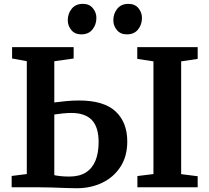

<svg xmlns="http://www.w3.org/2000/svg" viewBox="-20 -993 1108 1018"><path d="M385.9 5.1Q358.9 5.1 326 3.7Q293.1 2.4 257.7 1.2Q222.2 0 186.5 0H41.8V-60.1L122.1 -70.2V-668.6L44.1 -682.8V-743.1H370.5V-682.8L267.9 -668.3V-449.8Q293.7 -453.5 329.4 -456.8Q365.1 -460.2 398.8 -460.2Q530.4 -460.2 592.6 -402.4Q654.8 -344.7 654.8 -242.6Q654.8 -164.7 619 -109.2Q583.3 -53.6 522.3 -24.2Q461.4 5.1 385.9 5.1ZM347.5 -56.9Q400.9 -56.9 435.2 -78.6Q469.5 -100.3 486.2 -141.3Q502.9 -182.3 502.9 -239.5Q502.9 -319.4 466.8 -356.8Q430.7 -394.1 358.9 -394.1Q337.9 -394.1 311.9 -391.5Q286 -388.9 267.9 -386V-64.3Q282.2 -61.1 302.3 -59Q322.4 -56.9 347.5 -56.9ZM793.6 -70.1V-667.6L707.8 -680.8V-743H1028.1V-680.8L940.5 -667.6V-69.7L1028.1 -58.6V0H708.5V-59.6ZM410.4 -810.8Q377.3 -810.8 358.3 -833.5Q339.3 -856.1 339.3 -885.3Q339.3 -920.7 360.2 -946.6Q381.2 -972.5 418.9 -972.5H419.9Q453.2 -972.5 472.1 -949.9Q491.1 -927.2 491.1 -898Q491.1 -862.7 470.3 -836.7Q449.6 -810.8 411.4 -810.8ZM652.1 -810.8Q618.9 -810.8 599.9 -833.5Q580.9 -856.1 580.9 -885.3Q580.9 -920.7 601.8 -946.6Q622.8 -972.5 660.5 -972.5H661.5Q694.8 -972.5 713.8 -949.9Q732.7 -927.2 732.7 -898Q732.7 -862.7 712 -836.7Q691.2 -810.8 653.1 -810.8Z"/></svg>

Font: Merriweather 7pt Light
Style: Regular
Weight: 300
Designer: Eben Sorkin
Foundry: Eben Sorkin
Version: Version 2.200;gftools[0.9.31]